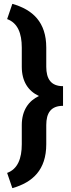

<svg xmlns="http://www.w3.org/2000/svg" viewBox="-20 -800 370 996"><path d="M307 -251V-353C244 -353 220 -391 220 -454V-553C220 -685 150 -750 44 -780L17 -701C72 -681 93 -627 93 -553V-454C93 -378 126 -328 182 -302C129 -277 93 -228 93 -151V-52C93 22 72 77 17 97L44 176C150 146 220 81 220 -52V-151C220 -214 244 -251 307 -251Z"/></svg>

Font: Asimov
Style: Regular
Weight: 500
Designer: Google
Version: Version 2.000980; 2014